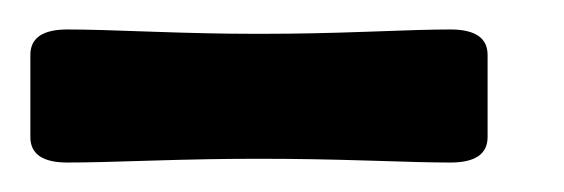

<svg xmlns="http://www.w3.org/2000/svg" viewBox="-38 -699 379 129"><path d="M130.4 -592.3Q103.5 -592.3 64.2 -591.1Q24.9 -589.8 7.3 -589.8Q-17.6 -589.8 -17.6 -606.9V-662.1Q-17.6 -679.2 7.3 -679.2Q24.9 -679.2 64.2 -677.7Q103.5 -676.3 130.4 -676.3H141.1Q170.9 -676.3 209.2 -677.7Q247.6 -679.2 264.6 -679.2Q289.6 -679.2 289.6 -662.1V-606.9Q289.6 -589.8 264.6 -589.8Q248 -589.8 209.5 -591.1Q170.9 -592.3 141.1 -592.3Z"/></svg>

Font: Cooper*
Style: Bold
Weight: 700
Designer: Owen Earl
Foundry: indestructible type*
Version: Version 0.001